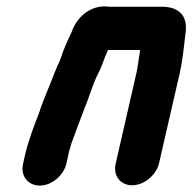

<svg xmlns="http://www.w3.org/2000/svg" viewBox="-20 -518 600 599"><path d="M187 -7 193 -34C194 -39 195 -46 199 -57C201 -66 204 -75 207 -82L218 -112C225 -131 236 -160 244 -181C259 -216 269 -256 287 -290C299 -313 306 -340 317 -362H417C416 -359 416 -350 415 -347C412 -330 410 -311 406 -292L341 -8C332 29 355 60 392 60C429 60 467 29 476 -8L541 -291C550 -332 554 -373 558 -409C568 -464 543 -497 485 -497H328C322 -497 316 -497 310 -498C260 -500 219 -464 203 -417C190 -390 177 -361 168 -332C167 -329 166 -326 164 -323C160 -315 156 -305 151 -293C135 -250 116 -210 102 -166C86 -125 69 -81 58 -34L52 -7C43 30 67 61 104 61C141 61 178 30 187 -7Z"/></svg>

Font: Electronic
Style: UltThkIt
Weight: 900
Version: Version 1.011